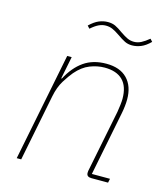

<svg xmlns="http://www.w3.org/2000/svg" viewBox="-106 -785 760 869"><g transform="rotate(15 274.0 -351.0)"><path d="M74 0H53L154 -506H175L154 -401H157Q187 -458 230 -488Q273 -518 335 -518Q399 -518 433 -483Q467 -448 467 -386Q467 -371 465 -353.5Q463 -336 460 -321L400 -19H485L481 0H403Q392 0 386 -4.5Q380 -9 380 -19Q380 -24 380.5 -27.5Q381 -31 382 -35L439 -320Q442 -337 444 -355Q446 -373 446 -383Q446 -441 417 -470Q388 -499 332 -499Q298 -499 263.5 -485.5Q229 -472 199 -437Q183 -418 164 -387.5Q145 -357 136 -312ZM424 -628Q405 -628 390 -635.5Q375 -643 352 -659Q333 -672 319 -678Q305 -684 288 -684Q271 -684 254.5 -676Q238 -668 219 -651L208 -663Q231 -685 251.5 -693.5Q272 -702 293 -702Q313 -702 328 -695Q343 -688 365 -672Q384 -659 398 -652.5Q412 -646 429 -646Q446 -646 462.5 -654.5Q479 -663 498 -679L509 -667Q487 -645 466 -636.5Q445 -628 424 -628Z"/></g></svg>

Font: IBM Plex Sans Thin
Style: Italic
Weight: 250
Italic angle: -11.31°
Designer: Mike Abbink, Paul van der Laan, Pieter van Rosmalen
Foundry: Bold Monday
Version: Version 3.201